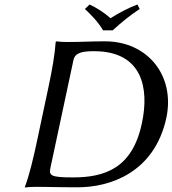

<svg xmlns="http://www.w3.org/2000/svg" viewBox="-20 -832 768 855"><path d="M281 -645C247 -645 231 -648 231 -648L228 -645C224 -588 212 -520 196 -445L144 -200C128 -125 111 -54 91 0V3C91 3 109 0 144 0C215 0 224 2 327 2C468 2 668 -62 721 -308C760 -494 639 -648 447 -648C383 -648 345 -645 281 -645ZM204 -82 307 -564C314 -599 350 -604 399 -604C615 -604 645 -438 612 -284C570 -82 446 -42 305 -42C207 -42 198 -50 204 -82ZM439 -697H482C519 -731 558 -763 602 -792L592 -812C550 -796 514 -777 472 -751C444 -776 414 -795 379 -812L358 -792C388 -764 417 -734 439 -697Z"/></svg>

Font: Libertinus Sans
Style: Italic
Weight: 400
Italic angle: -12°
Designer: Philipp H. Poll, Khaled Hosny
Foundry: Caleb Maclennan
Version: Version 7.050;RELEASE